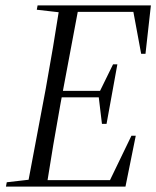

<svg xmlns="http://www.w3.org/2000/svg" viewBox="-20 -690 578 710"><path d="M2 0 5 -16 109 -28H135L130 0ZM81 0 149 -361Q163 -438 176 -515.5Q189 -593 201 -670H272L204 -308Q190 -231 177 -154Q164 -77 152 0ZM116 -654 119 -670H253L248 -642H221ZM110 0 114 -24H421L381 -12L466 -188H482L444 0ZM170 -330 175 -354H362L358 -330ZM228 -646 232 -670H538L518 -491H502L471 -658L508 -646ZM357 -232 345 -332 349 -352 398 -452H414L374 -232Z"/></svg>

Font: Source Serif 4 60pt
Style: Italic
Weight: 400
Italic angle: -12°
Version: Version 4.004;hotconv 1.0.116;makeotfexe 2.5.65601